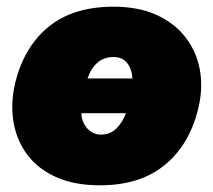

<svg xmlns="http://www.w3.org/2000/svg" viewBox="-20 -538 638 574"><path d="M279 16Q201.5 16 147.2 -8.8Q93 -33.5 61.8 -75.2Q30.5 -117 21 -170Q11.5 -223 23 -279Q47 -391.5 121.5 -454.8Q196 -518 319 -518Q394 -518 447.8 -493.5Q501.5 -469 534 -427.2Q566.5 -385.5 576.8 -333Q587 -280.5 575 -224Q551 -111.5 476.2 -47.8Q401.5 16 279 16ZM319 -367.5Q264.5 -367.5 241.5 -303.5H376Q374.5 -331 360.5 -349.2Q346.5 -367.5 319 -367.5ZM282 -135.5Q309 -135.5 327.5 -153.5Q346 -171.5 356.5 -199.5H223Q225 -170.5 241.8 -153Q258.5 -135.5 282 -135.5Z"/></svg>

Font: Commissioner Black
Style: Italic
Weight: 900
Italic angle: -12°
Designer: Kostas Bartsokas
Foundry: Kostas Bartsokas
Version: Version 1.000; ttfautohint (v1.8.3)